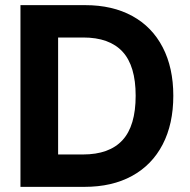

<svg xmlns="http://www.w3.org/2000/svg" viewBox="-20 -727 741 747"><path d="M59.6 0V-707H311.5Q417.5 -707 494.6 -664.8Q571.8 -622.6 613 -543Q654.3 -463.4 654.3 -354.5Q654.3 -244.6 612.8 -164.8Q571.3 -85 493.7 -42.5Q416 0 308.6 0ZM302.7 -126Q405.3 -126 456.5 -181.6Q507.8 -237.3 507.8 -354.5Q507.8 -470.7 456.8 -525.9Q405.8 -581.1 303.7 -581.1H206.1V-126Z"/></svg>

Font: Pretendard JP
Style: Bold
Weight: 700
Designer: Base glyphs from Inter by Rasmus Andersson; Hangeul glyphs from Noto Sans CJK(Source Han Sans) by Jang Soo-young and Kan
Foundry: Kil Hyung-jin
Version: Version 1.309